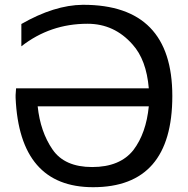

<svg xmlns="http://www.w3.org/2000/svg" viewBox="-20 -767 782 800"><path d="M600 -324Q589 -212 536 -142Q480 -71 364 -71Q249 -71 199 -144Q148 -218 137 -324ZM325 -747Q207 -746 69 -667V-574Q189 -668 344 -668H345Q456 -668 532 -582Q590 -518 600 -399H47Q45 -379 45 -371V-360Q61 13 368 13Q698 13 698 -367Q698 -747 327 -747Z"/></svg>

Font: Sawarabi Gothic
Style: Regular
Weight: 400
Designer: mshio (mshio@users.sourceforge.jp)
Version: Version 20141215